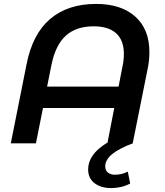

<svg xmlns="http://www.w3.org/2000/svg" viewBox="-20 -730 838 978"><path d="M741 -465Q741 -423 733 -384L656 0H527L562 -180H199L163 0H35L115 -401Q145 -556 235 -633Q325 -710 470 -710Q597 -710 669 -645.5Q741 -581 741 -465ZM584 -289 604 -392Q611 -424 611 -455Q611 -525 571.5 -560.5Q532 -596 457 -596Q369 -596 316 -549Q263 -502 242 -399L220 -289ZM429 134Q429 80 474.5 36Q520 -8 605 -40L657 0Q516 52 516 117Q516 138 529.5 149Q543 160 565 160Q601 160 631 144L643 205Q599 228 546 228Q494 228 461.5 203Q429 178 429 134Z"/></svg>

Font: Montserrat Alternates SemiBold
Style: Italic
Weight: 600
Italic angle: -11.3°
Designer: Julieta Ulanovsky
Foundry: Julieta Ulanovsky
Version: Version 7.200